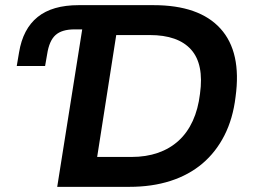

<svg xmlns="http://www.w3.org/2000/svg" viewBox="-20 -725 991 745"><path d="M202 0 299 -611H269Q220 -611 195.5 -589Q171 -567 163 -515L155 -469H45L54 -522Q69 -613 126 -659Q183 -705 285 -705H576Q753 -705 835.5 -614Q918 -523 894 -349Q884 -265 851 -200Q818 -135 765.5 -90.5Q713 -46 641.5 -23Q570 0 482 0ZM357 -116H490Q547 -116 593 -132Q639 -148 673 -179Q707 -210 728 -256Q749 -302 756 -361Q772 -476 721.5 -532.5Q671 -589 561 -589H431Z"/></svg>

Font: Nunito Sans 7pt
Style: Bold Italic
Weight: 700
Italic angle: -9°
Version: Version 3.101;gftools[0.9.27]